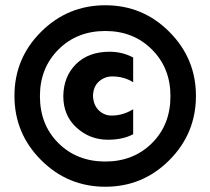

<svg xmlns="http://www.w3.org/2000/svg" viewBox="-20 -703 801 731"><path d="M487 -192Q448 -171 391 -171Q322 -171 271.5 -217Q221 -263 221 -337Q222 -412 269.5 -459Q317 -506 397 -506Q446 -506 487 -484V-390Q452 -412 407 -412Q379 -412 357 -393Q335 -374 334 -337Q336 -302 356.5 -282.5Q377 -263 405 -263Q448 -263 487 -287ZM726 -338Q726 -195 625 -93.5Q524 8 381 8Q238 8 136.5 -93.5Q35 -195 35 -338Q35 -481 136.5 -582Q238 -683 381 -683Q524 -683 625 -581.5Q726 -480 726 -338ZM132 -337Q132 -228 202.5 -158Q273 -88 381 -88Q488 -88 558.5 -158Q629 -228 629 -337Q629 -444 558.5 -514.5Q488 -585 381 -585Q273 -585 202.5 -514.5Q132 -444 132 -337Z"/></svg>

Font: Hind Siliguri
Style: Bold
Weight: 700
Designer: Jyotish Sonowal
Foundry: Indian Type Foundry
Version: Version 1.001;PS 1.0;hotconv 1.0.86;makeotf.lib2.5.63406; tt